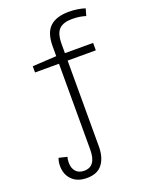

<svg xmlns="http://www.w3.org/2000/svg" viewBox="-181 -857 925 1190"><g transform="rotate(-20 281.5 -261.5)"><path d="M181 242Q118 242 83 206.5Q48 171 48 114Q48 100 50.5 87Q53 74 57 64L111 77Q109 83 107.5 92.5Q106 102 106 114Q106 150 125 172Q144 194 180 194Q259 194 259 83V-483H101V-524L259 -533V-598Q259 -687 301 -726Q343 -765 426 -765Q456 -765 484 -760.5Q512 -756 532 -749L519 -703Q478 -716 429 -716Q372 -716 344 -689Q316 -662 316 -591V-532H502V-483H316V84Q316 155 283.5 198.5Q251 242 181 242Z"/></g></svg>

Font: Noto Sans Mono SemiCondensed Light
Style: Regular
Weight: 300
Width: 4
Designer: Monotype Design Team
Foundry: Monotype Imaging Inc.
Version: Version 2.014; ttfautohint (v1.8.4.7-5d5b)